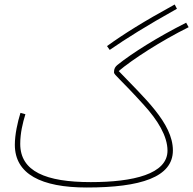

<svg xmlns="http://www.w3.org/2000/svg" viewBox="-20 -813 859 854"><path d="M468 -591C542 -642 631 -698 767 -774L757 -793C620 -718 529 -661 456 -608ZM366 21C606 21 749 -25 749 -144C749 -266 619 -380 508 -497C568 -548 696 -631 819 -692L808 -712C681 -648 568 -577 502 -524C493 -516 487 -509 487 -491C487 -480 515 -462 620 -346C681 -279 725 -208 725 -143C725 -39 573 -3 384 -3C183 -3 70 -51 70 -173C70 -221 81 -266 93 -305L71 -311C58 -269 46 -214 46 -169C46 -39 163 21 366 21Z"/></svg>

Font: Noto Sans Arabic UI SmCn Th
Style: Regular
Weight: 100
Width: 4
Designer: Monotype Design Team, Nadine Chahine and Nizar Qandah
Foundry: Monotype Imaging Inc.
Version: Version 2.010